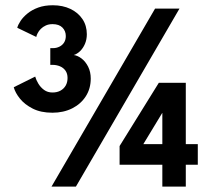

<svg xmlns="http://www.w3.org/2000/svg" viewBox="-20 -692 808 712"><path d="M44 -589Q47 -600.5 56.5 -614.8Q66 -629 82.2 -642.2Q98.5 -655.5 121.8 -664Q145 -672.5 176 -672.5Q212.5 -672.5 241 -659Q269.5 -645.5 285.8 -621.2Q302 -597 302 -565Q302 -545.5 295 -529.2Q288 -513 276.8 -502.2Q265.5 -491.5 253.5 -488Q268 -486 282.5 -475Q297 -464 306.8 -444.8Q316.5 -425.5 316.5 -400.5Q316.5 -363.5 298.2 -335Q280 -306.5 247.8 -290.2Q215.5 -274 174.5 -274Q131.5 -274 101.5 -289.2Q71.5 -304.5 54 -326.2Q36.5 -348 31 -368.5L110.5 -408Q114 -395.5 122.2 -381.8Q130.5 -368 143.5 -358.5Q156.5 -349 174.5 -349Q192 -349 204.5 -356Q217 -363 223.8 -375Q230.5 -387 230.5 -403Q230.5 -419 222.8 -430Q215 -441 202.2 -446.2Q189.5 -451.5 174.5 -451.5H166.5V-513.5H176.5Q189.5 -513.5 200.5 -519Q211.5 -524.5 217.8 -534.5Q224 -544.5 224 -558.5Q224 -577 211.5 -589.8Q199 -602.5 175 -602.5Q160.5 -602.5 149.8 -597.5Q139 -592.5 131.5 -585Q124 -577.5 119.8 -569.2Q115.5 -561 114.5 -555ZM669 -385V-157.5H713.5V-81H669V0H582V-81H423.5V-150.5L569 -385ZM582 -157.5V-273H581.5L511.5 -157.5ZM555 -660H645.5L261.5 0H171Z"/></svg>

Font: League Spartan Thin
Style: Bold
Weight: 700
Version: Version 2.002